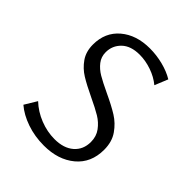

<svg xmlns="http://www.w3.org/2000/svg" viewBox="-191 -781 904 904"><g transform="rotate(45 261.0 -328.5)"><path d="M248 -309Q193 -335 159 -356Q125 -377 102 -410Q79 -443 79 -490Q79 -571 135.5 -619Q192 -667 282 -667Q326 -667 369.5 -656Q413 -645 446 -625L419 -559Q389 -584 348.5 -598Q308 -612 269 -612Q210 -612 178.5 -581.5Q147 -551 147 -507Q147 -476 165 -453Q183 -430 210 -414Q237 -398 286 -375Q344 -348 380 -325.5Q416 -303 441.5 -266.5Q467 -230 467 -177Q467 -90 407 -40Q347 10 252 10Q191 10 137.5 -8.5Q84 -27 48 -58L85 -119Q121 -85 169 -66Q217 -47 266 -47Q327 -47 362 -77.5Q397 -108 397 -159Q397 -196 377 -223Q357 -250 328 -267.5Q299 -285 248 -309Z"/></g></svg>

Font: QiushuiShotai Bright
Style: Regular
Weight: 400
Designer: Christian Thalmann (Catharsis Fonts)
Version: Version 1.250;